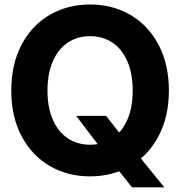

<svg xmlns="http://www.w3.org/2000/svg" viewBox="-20 -759 787 839"><path d="M443.6 -252.7 509.4 -168.6 573.8 -93.4 697.9 59.6H556.6L475.2 -43.4L425.4 -104.7L312.9 -252.7ZM29.3 -363.3Q29.3 -477.5 73.9 -562.8Q118.5 -648 196.8 -693.7Q275.2 -739.3 373.6 -739.3Q471.8 -739.3 550.1 -693.7Q628.5 -648 673.2 -562.8Q718 -477.5 718 -363.3Q718 -249.5 673.1 -164.5Q628.3 -79.5 550 -33.9Q471.8 11.7 373.6 11.7Q275.2 11.7 196.9 -34Q118.7 -79.8 74 -164.8Q29.3 -249.8 29.3 -363.3ZM559.8 -363.3Q559.8 -437.8 536.5 -491.3Q513.3 -544.8 471 -572.9Q428.8 -601 373.6 -601Q318.3 -601 276.3 -572.9Q234.3 -544.8 210.9 -491.3Q187.5 -437.8 187.5 -363.3Q187.5 -289.3 210.9 -235.9Q234.3 -182.5 276.3 -154.5Q318.3 -126.6 373.6 -126.6Q428.8 -126.6 471 -154.6Q513.3 -182.7 536.5 -236Q559.8 -289.3 559.8 -363.3Z"/></svg>

Font: Intratopia Thin
Style: Regular
Weight: 100
Designer: Rasmus Andersson
Foundry: rsms
Version: Version 3.000;Glyphs 3.2.3 (3260)